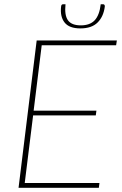

<svg xmlns="http://www.w3.org/2000/svg" viewBox="-20 -896 580 916"><path d="M68.5 0ZM537.5 -703 534 -680H179L140.5 -368H440L437 -345.5H138L98 -23H454.5L451.5 0H68.5L155 -703ZM365.5 -775Q409 -775 431.8 -799.2Q454.5 -823.5 460.5 -875.5H473Q476 -875.5 478.2 -872.8Q480.5 -870 480 -864.5Q474 -817 445.8 -788.8Q417.5 -760.5 363.5 -760.5Q310 -760.5 288 -788.8Q266 -817 271.5 -864.5Q272.5 -875.5 280 -875.5H292.5Q287 -823.5 304.2 -799.2Q321.5 -775 365.5 -775Z"/></svg>

Font: Lato Thin
Style: Italic
Weight: 200
Italic angle: -7°
Designer: Lukasz Dziedzic
Foundry: tyPoland Lukasz Dziedzic
Version: Version 2.007; 2014-02-27